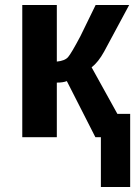

<svg xmlns="http://www.w3.org/2000/svg" viewBox="-20 -548 540 767"><path d="M69 0V-528H207V-302Q239 -305 252 -320Q265 -335 301 -403L362 -528H496L396 -342Q373 -300 346 -279L449 -93H500V199H383V0H361L247 -224Q232 -218 207 -218V0Z"/></svg>

Font: Libra Sans
Style: Bold
Weight: 700
Foundry: Context Ltd
Version: Version 1.000